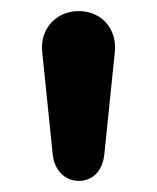

<svg xmlns="http://www.w3.org/2000/svg" viewBox="-20 -733 283 346"><path d="M122 -407C147 -407 165 -425 168 -455L187 -640C191 -682 162 -713 122 -713C81 -713 52 -681 56 -640L75 -455C78 -425 98 -407 122 -407Z"/></svg>

Font: Nunito
Style: Bold
Weight: 700
Designer: Vernon Adams
Foundry: Vernon Adams
Version: Version 3.602